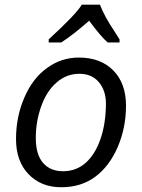

<svg xmlns="http://www.w3.org/2000/svg" viewBox="-20 -786 601 814"><path d="M429.2 -347.2Q428.7 -403.3 398.4 -438.5Q368.2 -473.6 315.4 -473.1Q262.7 -473.1 220.7 -437Q178.7 -401.4 155.3 -336.9Q131.8 -272.5 131.8 -201.2Q131.8 -129.9 163.1 -94.7Q194.3 -59.6 248 -60.1Q302.7 -60.1 343.3 -95.7Q383.8 -131.8 406.2 -197.3Q428.7 -262.7 429.2 -347.2ZM314 -542Q406.7 -542 460.4 -487.3Q514.2 -432.6 514.2 -337.9Q514.2 -244.1 479 -162.6Q443.8 -81.1 383.8 -36.6Q324.2 7.8 239.3 7.8Q154.3 7.8 101.1 -47.4Q47.9 -102.5 47.9 -196.8Q47.9 -291 83.5 -373Q119.1 -455.1 179.7 -498Q240.2 -542 314 -542ZM486.8 -606H436.5Q408.7 -629.4 357.9 -698.2Q292.5 -640.1 239.7 -606H186.5V-619.1Q303.2 -726.1 326.7 -766.1H403.8Q421.9 -717.8 466.3 -651.4L486.8 -619.1Z"/></svg>

Font: OpenSans-Italic
Style: Italic
Weight: 400
Italic angle: -12°
Foundry: Ascender Corporation
Version: Version 1.10